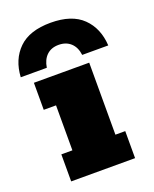

<svg xmlns="http://www.w3.org/2000/svg" viewBox="-145 -666 590 734"><g transform="rotate(-20 150.0 -298.5)"><path d="M17 0V-110H62V-293H12V-403H237V-110H277V0ZM-28 -440Q-24 -511 20 -554Q64 -597 150 -597Q236 -597 280 -554Q324 -511 328 -440H222Q218 -472 199 -489.5Q180 -507 150 -507Q120 -507 101.5 -489.5Q83 -472 78 -440Z"/></g></svg>

Font: Rokkitt Black
Style: Regular
Weight: 900
Designer: Vernon Adams
Foundry: Vernon Adams
Version: Version 3.103